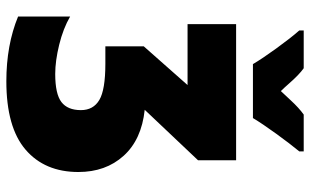

<svg xmlns="http://www.w3.org/2000/svg" viewBox="-206 -761 977 605"><g transform="rotate(90 282.5 -458.5)"><path d="M485 -594 326 -426Q420 -416 471 -359.5Q522 -303 522 -217Q522 -111 451.5 -50.5Q381 10 236 10Q122 10 32 -27V-191Q70 -169 121 -156.5Q172 -144 213 -144Q276 -144 301.5 -163.5Q327 -183 327 -225Q327 -264 295 -283Q263 -302 181 -302H126V-423L248 -561H56V-714H485ZM457 -913Q433 -884 401.5 -840.5Q370 -797 352 -767H182Q165 -796 132 -841.5Q99 -887 76 -913V-927H195Q215 -913 243 -881Q257 -865 267 -855Q273 -861 296.5 -886.5Q320 -912 341 -927H457Z"/></g></svg>

Font: Noto Sans Display Black Narrow
Style: Regular
Weight: 900
Width: 4
Designer: Monotype Design team
Foundry: Monotype Imaging Inc.
Version: Version 1.000